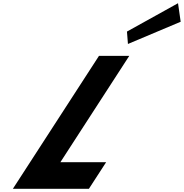

<svg xmlns="http://www.w3.org/2000/svg" viewBox="-20 -1172 1142 1192"><path d="M768.2 -976 774.3 -899 1101.7 -1037 1085.2 -1152ZM782.4 -825H594.4L60 0H532L638.9 -165H354.9Z"/></svg>

Font: Hussar
Style: BdWodka
Weight: 700
Foundry: Cannot Into Space Fonts
Version: Version 2.00